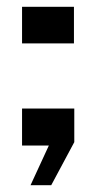

<svg xmlns="http://www.w3.org/2000/svg" viewBox="-20 -429 283 566"><path d="M45 0V-109H199V-10L131 117H70L124 0ZM45 -301V-409H198V-301Z"/></svg>

Font: Big Shoulders Text SemiBold
Style: Regular
Weight: 600
Designer: Patric King
Foundry: XO Type Co
Version: Version 1.000; ttfautohint (v1.8.2)